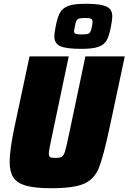

<svg xmlns="http://www.w3.org/2000/svg" viewBox="-20 -986 679 1014"><path d="M31 -131Q31 -193 56 -313L136 -688H343L255 -270Q238 -193 238 -175Q238 -160 245 -156Q252 -152 274 -152Q297 -152 306.5 -158Q316 -164 323 -185.5Q330 -207 343 -270L431 -688H639L559 -313Q526 -159 502.5 -100Q479 -41 425.5 -16.5Q372 8 250 8Q164 8 117 -5.5Q70 -19 50.5 -49Q31 -79 31 -131ZM267 -793Q267 -811 274 -846Q283 -894 296.5 -918.5Q310 -943 340 -954.5Q370 -966 429 -966Q485 -966 516.5 -959.5Q548 -953 560.5 -938.5Q573 -924 573 -899Q573 -883 566 -846Q557 -798 544 -774Q531 -750 501 -739Q471 -728 411 -728Q328 -728 297.5 -742.5Q267 -757 267 -793ZM465 -843Q469 -863 469 -872Q469 -883 461 -887Q453 -891 429 -891Q408 -891 398 -888Q388 -885 384 -877Q380 -869 376 -850Q371 -825 371 -822Q371 -811 379.5 -807.5Q388 -804 412 -804Q434 -804 443.5 -807Q453 -810 457 -817.5Q461 -825 465 -843Z"/></svg>

Font: Saira Semi Condensed Black
Style: Italic
Weight: 900
Width: 4
Italic angle: -12°
Designer: Hector Gatti with collaboration of the Omnibus-Type team
Foundry: Omnibus-Type
Version: Version 1.001; ttfautohint (v1.8)